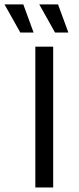

<svg xmlns="http://www.w3.org/2000/svg" viewBox="-61 -832 352 852"><path d="M95.8 0Q95.8 0 95.8 -625Q95.8 -625 175 -625Q175 -625 175 0Q175 0 95.8 0ZM183.3 -687.5 113.2 -812.5H196.5L242.4 -687.5ZM29.2 -687.5 -41 -812.5H42.4L88.2 -687.5Z"/></svg>

Font: co2trust
Style: Regular
Weight: 400
Designer: Kristian Moeller
Foundry: Dicotype
Version: Version 1.000